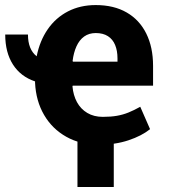

<svg xmlns="http://www.w3.org/2000/svg" viewBox="-20 -558 704 754"><path d="M368.7 10.3Q295.9 10.3 240.5 -20.8Q185.1 -51.8 153.1 -106.7Q121.1 -161.6 117.7 -232.9Q117.7 -233.9 117.7 -235.6Q117.7 -237.3 117.7 -238.3Q61 -257.3 30.8 -304.7Q0.5 -352.1 0.5 -422.4H89.8Q89.8 -363.8 124 -336.9Q136.2 -397.9 167.5 -443.1Q198.7 -488.3 246.8 -513.2Q294.9 -538.1 356 -538.1Q427.2 -538.1 477.5 -509Q527.8 -480 554.4 -426.3Q581.1 -372.6 581.1 -299.3V-221.7H265.6L264.6 -218.8Q267.6 -184.1 282.2 -157Q296.9 -129.9 322.8 -114.5Q348.6 -99.1 383.8 -99.1Q415.5 -99.1 439.2 -103.3Q462.9 -107.4 484.6 -116.2Q506.3 -125 530.8 -138.7L569.3 -50.8Q536.6 -24.4 484.6 -7.1Q432.6 10.3 368.7 10.3ZM266.6 -315.9H441.4V-328.6Q441.4 -358.9 432.1 -381.3Q422.9 -403.8 403.8 -416Q384.8 -428.2 356 -428.2Q329.6 -428.2 310.5 -414.6Q291.5 -400.9 280.3 -376Q269 -351.1 265.1 -318.4ZM284.2 176.3V-79.1H426.8V176.3Z"/></svg>

Font: Roboto Slab LO
Style: Bold
Weight: 700
Designer: Google
Version: Version 2.000